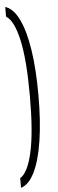

<svg xmlns="http://www.w3.org/2000/svg" viewBox="-64 -779 312 1028"><g transform="rotate(-5 92.5 -265.0)"><path d="M6 169Q48 144 72 37Q96 -70 96 -265Q96 -460 72 -567Q48 -674 6 -699V-751Q49 -738 79.5 -675.5Q110 -613 126 -508.5Q142 -404 142 -265Q142 -126 126 -21.5Q110 83 79.5 145.5Q49 208 6 221Z"/></g></svg>

Font: Georama ExtraCondensed Light
Style: Regular
Weight: 300
Width: 2
Designer: Jean-Baptiste Levee
Foundry: Production Type
Version: Version 1.000